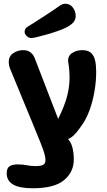

<svg xmlns="http://www.w3.org/2000/svg" viewBox="-20 -780 572 1030"><path d="M155 230Q16 230 16 150Q16 121 32 111.5Q48 102 75 102Q103 102 124 106.5Q145 111 171 111Q200 111 212 104Q224 97 224 78Q224 66 219 47Q214 28 199.5 -9Q185 -46 158 -111L33 -414Q27 -429 27 -446Q27 -480 52 -495.5Q77 -511 104 -511Q129 -511 144.5 -498.5Q160 -486 167 -466L292 -142Q330 -219 342.5 -274Q355 -329 353 -375Q352 -404 349.5 -422.5Q347 -441 346 -446Q342 -478 365.5 -494.5Q389 -511 421 -511Q450 -511 465.5 -498.5Q481 -486 488 -464Q493 -448 494.5 -427.5Q496 -407 496 -394Q496 -342 486.5 -288Q477 -234 459.5 -186.5Q442 -139 416 -104Q412 -99 401.5 -84Q391 -69 376 -54.5Q361 -40 345 -34Q362 -16 369 13.5Q376 43 376 75Q376 143 323.5 186.5Q271 230 155 230ZM148 -576Q135 -576 123.5 -586.5Q112 -597 112 -610Q112 -618 117 -626Q122 -634 135 -641Q139 -643 157 -654.5Q175 -666 200.5 -682.5Q226 -699 253.5 -717Q281 -735 303 -751Q311 -756 318 -758Q325 -760 331 -760Q355 -760 370.5 -740Q386 -720 386 -694Q386 -675 374 -660.5Q362 -646 334 -632Q317 -623 289.5 -613.5Q262 -604 232.5 -595.5Q203 -587 180 -581.5Q157 -576 148 -576Z"/></svg>

Font: Madimi One
Style: Regular
Weight: 400
Designer: Taurai Valerie Mtake, Mirko Velimirovic
Foundry: TaVaTake
Version: Version 1.000; ttfautohint (v1.8.4.7-5d5b)